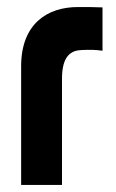

<svg xmlns="http://www.w3.org/2000/svg" viewBox="-20 -525 330 545"><path d="M201 -505C115 -505 40 -458 40 -337V0H156V-302C156 -367 182 -382 212 -383C236 -384 249 -384 271 -381V-504C252 -505 225 -505 201 -505Z"/></svg>

Font: Fervojo
Style: Bold
Weight: 700
Designer: kohakuno
Version: ver.1.0